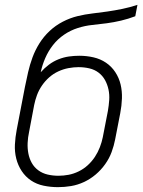

<svg xmlns="http://www.w3.org/2000/svg" viewBox="-20 -760 590 792"><path d="M219 12Q189 12 160 6Q131 0 108 -15.5Q85 -31 69.5 -54.5Q54 -78 47 -106Q40 -134 41.5 -164Q43 -194 49 -225L83 -402Q89 -432 96 -462.5Q103 -493 114 -523Q125 -553 142.5 -581Q160 -609 184.5 -632Q209 -655 239 -670.5Q269 -686 300 -693.5Q331 -701 361.5 -704.5Q392 -708 423 -712.5Q454 -717 485.5 -723.5Q517 -730 547 -740L538 -693Q509 -682 479.5 -675Q450 -668 420 -664Q390 -660 360.5 -657Q331 -654 301 -644.5Q271 -635 244.5 -617Q218 -599 198.5 -574Q179 -549 166.5 -520Q154 -491 148 -462Q163 -479 181.5 -493Q200 -507 221.5 -515.5Q243 -524 264.5 -527Q286 -530 307 -530Q337 -530 365.5 -523.5Q394 -517 417 -501.5Q440 -486 455.5 -462.5Q471 -439 477.5 -411.5Q484 -384 483 -354Q482 -324 476 -293L455 -185Q450 -159 440.5 -133Q431 -107 414 -83Q397 -59 374.5 -40Q352 -21 326 -9Q300 3 273 7.5Q246 12 219 12ZM221 -35Q242 -35 263 -39Q284 -43 304.5 -53Q325 -63 342 -78.5Q359 -94 371.5 -113Q384 -132 392 -153Q400 -174 404 -194L425 -302Q429 -325 430.5 -347.5Q432 -370 427.5 -391Q423 -412 413 -430Q403 -448 386.5 -460.5Q370 -473 348.5 -478Q327 -483 304 -483Q284 -483 262.5 -479Q241 -475 220.5 -465.5Q200 -456 183 -441Q166 -426 153 -407Q140 -388 132.5 -367.5Q125 -347 121 -327L100 -216Q95 -193 94 -170.5Q93 -148 97 -127Q101 -106 111 -88Q121 -70 138 -57.5Q155 -45 176.5 -40Q198 -35 221 -35Z"/></svg>

Font: Lode Dark
Style: Italic
Weight: 400
Italic angle: -11°
Monospace: yes
Designer: Belleve Invis
Foundry: Belleve Invis
Version: Version 29.2.0; ttfautohint (v1.8.3)